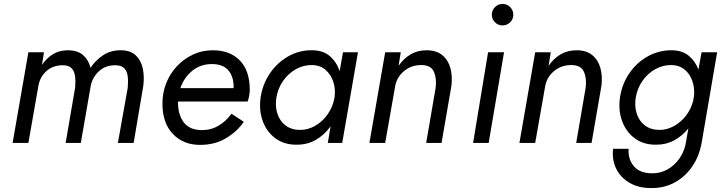

<svg xmlns="http://www.w3.org/2000/svg" viewBox="-20 -725 3673 974"><path d="M707 -290 658 0H578L628 -280Q631 -311 628 -337Q625 -363 610.5 -378.5Q596 -394 564 -394Q513 -394 479.5 -361.5Q446 -329 439 -282L390 0H313L361 -280Q364 -311 361 -337Q358 -363 343.5 -378.5Q329 -394 298 -394Q248 -394 214.5 -363.5Q181 -333 174 -285L124 0H44L124 -460H203L193 -396Q216 -430 248.5 -450Q281 -470 324 -470Q374 -470 402 -445Q430 -420 439 -381Q466 -421 504 -445.5Q542 -470 591 -470Q641 -470 668 -445Q695 -420 704 -379Q713 -338 707 -290Z M995 10Q910 10 857 -45.5Q804 -101 804 -200Q804 -254 823 -302.5Q842 -351 877 -388.5Q912 -426 958.5 -448Q1005 -470 1060 -470Q1146 -470 1196.5 -418.5Q1247 -367 1247 -269Q1247 -254 1243.5 -236Q1240 -218 1236 -210H883Q883 -208 883 -205Q883 -143 912.5 -104Q942 -65 1005 -65Q1052 -65 1090.5 -88.5Q1129 -112 1154 -148L1217 -107Q1181 -56 1125 -23Q1069 10 995 10ZM1055 -400Q997 -400 955 -365.5Q913 -331 895 -278H1165Q1165 -281 1165 -285Q1165 -338 1137.5 -369Q1110 -400 1055 -400Z M1302 -230Q1312 -298 1349 -352.5Q1386 -407 1442 -439Q1498 -471 1563 -470Q1619 -470 1653.5 -440Q1688 -410 1703 -364L1720 -460H1796L1716 0H1643L1657 -84Q1626 -41 1583 -16Q1540 9 1487 9Q1422 10 1377.5 -23Q1333 -56 1313 -110.5Q1293 -165 1302 -230ZM1382 -230Q1375 -185 1387.5 -147.5Q1400 -110 1429.5 -88Q1459 -66 1503 -66Q1543 -66 1580 -87.5Q1617 -109 1643 -146.5Q1669 -184 1677 -230Q1683 -274 1670.5 -311Q1658 -348 1631 -371Q1604 -394 1565 -395Q1520 -396 1481 -374Q1442 -352 1416 -314.5Q1390 -277 1382 -230Z M2190 -280Q2196 -327 2181 -361Q2166 -395 2117 -395Q2065 -395 2028 -363Q1991 -331 1984 -284L1934 0H1854L1934 -460H2013L2002 -391Q2027 -428 2062.5 -449Q2098 -470 2144 -470Q2194 -470 2224 -445Q2254 -420 2265 -379Q2276 -338 2270 -290L2220 0H2142Z M2475 -650Q2475 -673 2491 -689Q2507 -705 2529 -705Q2552 -705 2568 -689Q2584 -673 2584 -650Q2584 -628 2568 -612Q2552 -596 2529 -596Q2507 -596 2491 -612Q2475 -628 2475 -650ZM2456 -460H2537L2459 0H2380Z M2951 -280Q2957 -327 2942 -361Q2927 -395 2878 -395Q2826 -395 2789 -363Q2752 -331 2745 -284L2695 0H2615L2695 -460H2774L2763 -391Q2788 -428 2823.5 -449Q2859 -470 2905 -470Q2955 -470 2985 -445Q3015 -420 3026 -379Q3037 -338 3031 -290L2981 0H2903Z M3090 30H3169Q3165 81 3195 117.5Q3225 154 3288 154Q3329 155 3366 134.5Q3403 114 3428.5 76.5Q3454 39 3461 -10L3472 -74Q3442 -36 3401 -13.5Q3360 9 3310 9Q3245 10 3200.5 -23Q3156 -56 3136 -110.5Q3116 -165 3125 -230Q3135 -298 3172 -352.5Q3209 -407 3265 -438.5Q3321 -470 3386 -470Q3440 -470 3473.5 -442.5Q3507 -415 3523 -372L3539 -460H3618L3541 -10Q3530 61 3495 114.5Q3460 168 3406.5 198.5Q3353 229 3287 229Q3223 230 3176.5 204Q3130 178 3107 133Q3084 88 3090 30ZM3205 -230Q3198 -185 3210.5 -147.5Q3223 -110 3252.5 -88Q3282 -66 3326 -66Q3363 -66 3398 -85Q3433 -104 3459 -137Q3485 -170 3496 -212L3501 -240Q3504 -281 3491.5 -316Q3479 -351 3452.5 -372.5Q3426 -394 3388 -395Q3343 -396 3304 -374Q3265 -352 3239 -314.5Q3213 -277 3205 -230Z"/></svg>

Font: Jost*
Style: Italic
Weight: 400
Italic angle: -10°
Version: Version 3.7